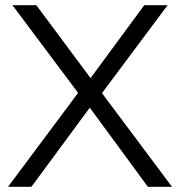

<svg xmlns="http://www.w3.org/2000/svg" viewBox="-20 -720 694 740"><path d="M11 0 281 -362 28 -700H120L329 -419L536 -700H626L373 -361L643 0H550L326 -305L101 0Z"/></svg>

Font: Red Hat Text VF
Style: Regular
Weight: 400
Designer: Pentagram, MCKL
Foundry: Pentagram, MCKL
Version: Version 1.023